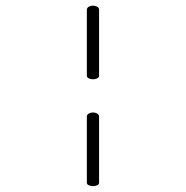

<svg xmlns="http://www.w3.org/2000/svg" viewBox="-20 -607 645 667"><path d="M303.2 -331.5Q295.4 -331.5 288.6 -334.7Q281.7 -337.9 281.7 -343.8V-572.3Q281.7 -580.1 288.6 -583.7Q295.4 -587.4 303.2 -587.4Q311 -587.4 317.6 -583.7Q324.2 -580.1 324.2 -572.3V-343.8Q324.2 -337.9 317.6 -334.7Q311 -331.5 303.2 -331.5ZM303.2 39.6Q295.4 39.6 288.6 36.6Q281.7 33.7 281.7 27.3V-201.2Q281.7 -209 288.6 -212.6Q295.4 -216.3 303.2 -216.3Q311 -216.3 317.6 -212.6Q324.2 -209 324.2 -201.2V27.3Q324.2 33.7 317.6 36.6Q311 39.6 303.2 39.6Z"/></svg>

Font: Cutive Mono
Style: Regular
Weight: 400
Designer: Vernon Adams
Foundry: Vernon Adams
Version: Version 1.110; ttfautohint (v1.8.4.7-5d5b)